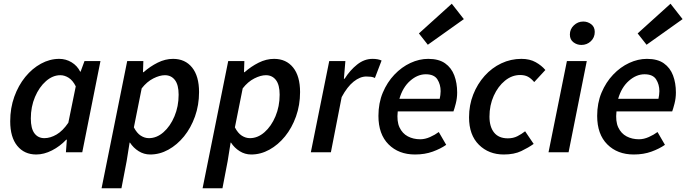

<svg xmlns="http://www.w3.org/2000/svg" viewBox="-20 -820 3696 1034"><path d="M175 12Q111 12 73 -34.5Q35 -81 35 -167Q35 -238 57 -299Q79 -360 116 -405.5Q153 -451 200.5 -477Q248 -503 299 -503Q335 -503 365.5 -484.5Q396 -466 412 -434H414L435 -491H521L423 0H335L340 -68H337Q303 -32 260 -10Q217 12 175 12ZM219 -76Q251 -76 284.5 -95.5Q318 -115 348 -159L388 -355Q372 -387 350 -401Q328 -415 305 -415Q264 -415 227.5 -383Q191 -351 168.5 -298Q146 -245 146 -182Q146 -128 165.5 -102Q185 -76 219 -76Z M527 194 665 -491H752L750 -431H753Q788 -462 829 -482.5Q870 -503 912 -503Q977 -503 1014.5 -456.5Q1052 -410 1052 -324Q1052 -254 1030 -192.5Q1008 -131 971 -85.5Q934 -40 887 -14Q840 12 789 12Q755 12 726.5 -6Q698 -24 680 -52H678L662 48L634 194ZM782 -76Q824 -76 860.5 -108Q897 -140 919.5 -193.5Q942 -247 942 -310Q942 -363 922 -389Q902 -415 868 -415Q840 -415 805.5 -397.5Q771 -380 743 -344L701 -134Q717 -103 738 -89.5Q759 -76 782 -76Z M1071 194 1209 -491H1296L1294 -431H1297Q1332 -462 1373 -482.5Q1414 -503 1456 -503Q1521 -503 1558.5 -456.5Q1596 -410 1596 -324Q1596 -254 1574 -192.5Q1552 -131 1515 -85.5Q1478 -40 1431 -14Q1384 12 1333 12Q1299 12 1270.5 -6Q1242 -24 1224 -52H1222L1206 48L1178 194ZM1326 -76Q1368 -76 1404.5 -108Q1441 -140 1463.5 -193.5Q1486 -247 1486 -310Q1486 -363 1466 -389Q1446 -415 1412 -415Q1384 -415 1349.5 -397.5Q1315 -380 1287 -344L1245 -134Q1261 -103 1282 -89.5Q1303 -76 1326 -76Z M1654 0 1753 -491H1840L1832 -396H1836Q1865 -442 1903.5 -472.5Q1942 -503 1986 -503Q2016 -503 2035 -494L1999 -400Q1990 -405 1978 -406.5Q1966 -408 1953 -408Q1919 -408 1884.5 -380.5Q1850 -353 1820 -297L1762 0Z M2215 12Q2127 12 2072.5 -42.5Q2018 -97 2018 -196Q2018 -265 2041.5 -321Q2065 -377 2104 -418Q2143 -459 2190.5 -481Q2238 -503 2286 -503Q2343 -503 2377 -479Q2411 -455 2426.5 -414Q2442 -373 2442 -322Q2442 -291 2434.5 -262Q2427 -233 2422 -220H2122Q2116 -167 2131.5 -134Q2147 -101 2176.5 -85.5Q2206 -70 2243 -70Q2269 -70 2296 -82Q2323 -94 2343 -109L2383 -40Q2353 -19 2310.5 -3.5Q2268 12 2215 12ZM2131 -288H2348Q2350 -298 2351.5 -308Q2353 -318 2353 -329Q2353 -365 2335.5 -392.5Q2318 -420 2273 -420Q2229 -420 2189 -385Q2149 -350 2131 -288ZM2284 -579 2236 -640 2413 -800 2478 -717Z M2693 12Q2612 12 2559 -40.5Q2506 -93 2506 -188Q2506 -254 2528.5 -311Q2551 -368 2590 -411.5Q2629 -455 2680 -479Q2731 -503 2788 -503Q2833 -503 2865 -485Q2897 -467 2917 -443L2857 -378Q2840 -398 2823 -407Q2806 -416 2781 -416Q2737 -416 2699.5 -385.5Q2662 -355 2639 -304Q2616 -253 2616 -192Q2616 -137 2641 -106Q2666 -75 2715 -75Q2744 -75 2766.5 -86.5Q2789 -98 2808 -113L2854 -45Q2826 -25 2787.5 -6.5Q2749 12 2693 12Z M2934 0 3033 -491H3140L3042 0ZM3111 -578Q3087 -578 3068 -592.5Q3049 -607 3049 -634Q3049 -663 3070.5 -683.5Q3092 -704 3121 -704Q3145 -704 3164 -689.5Q3183 -675 3183 -648Q3183 -618 3162 -598Q3141 -578 3111 -578Z M3393 12Q3305 12 3250.5 -42.5Q3196 -97 3196 -196Q3196 -265 3219.5 -321Q3243 -377 3282 -418Q3321 -459 3368.5 -481Q3416 -503 3464 -503Q3521 -503 3555 -479Q3589 -455 3604.5 -414Q3620 -373 3620 -322Q3620 -291 3612.5 -262Q3605 -233 3600 -220H3300Q3294 -167 3309.5 -134Q3325 -101 3354.5 -85.5Q3384 -70 3421 -70Q3447 -70 3474 -82Q3501 -94 3521 -109L3561 -40Q3531 -19 3488.5 -3.5Q3446 12 3393 12ZM3309 -288H3526Q3528 -298 3529.5 -308Q3531 -318 3531 -329Q3531 -365 3513.5 -392.5Q3496 -420 3451 -420Q3407 -420 3367 -385Q3327 -350 3309 -288ZM3462 -579 3414 -640 3591 -800 3656 -717Z"/></svg>

Font: Source Sans Pro SemiBold
Style: Italic
Weight: 600
Italic angle: -11°
Designer: Paul D. Hunt
Foundry: Adobe Systems Incorporated
Version: Version 1.095;hotconv 1.0.109;makeotfexe 2.5.65596